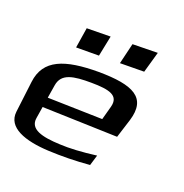

<svg xmlns="http://www.w3.org/2000/svg" viewBox="-234 -821 933 972"><g transform="rotate(30 233.0 -334.5)"><path d="M201 -457C21 -425 -76 -370 -69 -243L-60 -74C-55 15 52 32 179 16C250 7 323 -7 398 -27L405 -86C328 -62 264 -47 213 -41C116 -28 45 -33 44 -97L43 -161L445 -219L459 -325C476 -464 384 -488 201 -457ZM196 -391C291 -407 348 -404 342 -335L335 -259L42 -215L41 -287C40 -355 101 -375 196 -391ZM160 -529 163 -642 37 -618 39 -507ZM399 -573 411 -690 278 -664 271 -549Z"/></g></svg>

Font: Gamestation Warped
Style: Regular
Weight: 400
Designer: Jonas Hecksher
Foundry: Jonas Hecksher, Playtypeª, e-types AS
Version: Version 1.003